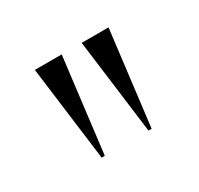

<svg xmlns="http://www.w3.org/2000/svg" viewBox="-58 -767 327 316"><g transform="rotate(-30 105.0 -609.0)"><path d="M58 -519H64L86 -699H35ZM147 -519H153L175 -699H124Z"/></g></svg>

Font: Moniqa Display
Style: Regular
Weight: 400
Designer: Rajesh Rajput
Foundry: Rajesh Rajput
Version: Version 1.000